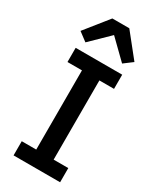

<svg xmlns="http://www.w3.org/2000/svg" viewBox="-236 -1012 885 1079"><g transform="rotate(30 207.0 -472.0)"><path d="M358 0H56V-92H150V-606H56V-698H358V-606H263V-92H358ZM152 -944H262L382 -794L326 -752L207 -868L88 -752L32 -794Z"/></g></svg>

Font: IBM Plex Sans Medium
Style: Regular
Weight: 500
Designer: Mike Abbink, Paul van der Laan, Pieter van Rosmalen
Foundry: Bold Monday
Version: Version 3.201